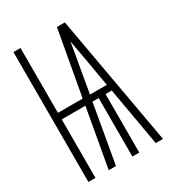

<svg xmlns="http://www.w3.org/2000/svg" viewBox="-178 -838 855 941"><g transform="rotate(-30 250.0 -367.5)"><path d="M44 0V-735H84V-368H224L290 -735H335L466 0H425L367 -331H332V0H293V-331H258L200 0H159L218 -331H84V0ZM265 -367H360L339 -490Q332 -528 325.5 -565.5Q319 -603 312 -641Q306 -603 299.5 -565.5Q293 -528 286 -490Z"/></g></svg>

Font: Iosevka SS04 Extralight
Style: Regular
Weight: 200
Monospace: yes
Designer: Belleve Invis
Foundry: Belleve Invis
Version: Version 19.0.0; ttfautohint (v1.8.4)